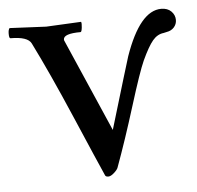

<svg xmlns="http://www.w3.org/2000/svg" viewBox="-45 -481 547 533"><g transform="rotate(-5 228.0 -214.5)"><path d="M263.7 -11.7Q261.7 -5.9 252.4 2.4Q243.2 10.7 236.3 10.7Q229.5 10.7 227.5 6.8Q210.9 -30.3 154.8 -161.1Q98.6 -292 56.6 -376Q46.9 -395.5 -1 -395.5Q-4.9 -395.5 -4.9 -408.2Q-4.9 -419.9 -1 -423.8Q99.6 -418.9 100.6 -418.9L198.2 -423.8Q200.2 -419.9 198.7 -407.7Q197.3 -395.5 194.3 -395.5Q146.5 -395.5 146.5 -378.9Q146.5 -377 147.5 -375L259.8 -117.2Q315.4 -302.7 320.3 -317.4Q363.3 -440.4 422.9 -440.4Q440.4 -440.4 450.7 -430.2Q460.9 -419.9 460.9 -406.2Q460.9 -394.5 453.1 -385.7Q445.3 -377 432.6 -375L423.8 -373Q406.2 -371.1 393.1 -355.5Q379.9 -339.8 362.3 -301.8Q348.6 -271.5 319.8 -178.7Q291 -85.9 263.7 -11.7Z"/></g></svg>

Font: Crimson Text
Style: Regular
Weight: 400
Version: Version 0.13